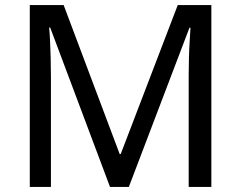

<svg xmlns="http://www.w3.org/2000/svg" viewBox="-20 -734 947 754"><path d="M412 0 177 -626H173Q175 -606 176.5 -575Q178 -544 179 -507.5Q180 -471 180 -433V0H97V-714H230L450 -129H454L678 -714H810V0H721V-439Q721 -474 722 -508.5Q723 -543 725 -573.5Q727 -604 728 -625H724L486 0Z"/></svg>

Font: Noto Sans Tangsa
Style: Regular
Weight: 400
Designer: David Williams
Foundry: Google LLC
Version: Version 1.504